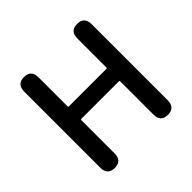

<svg xmlns="http://www.w3.org/2000/svg" viewBox="-180 -919 1101 1101"><g transform="rotate(-45 370.0 -368.5)"><path d="M155 0Q97 0 97 -60V-677Q97 -737 155 -737Q213 -737 213 -677V-441Q213 -436 218 -436H523Q528 -436 528 -441V-677Q528 -737 586 -737Q644 -737 644 -677V-60Q644 0 586 0Q528 0 528 -60V-330Q528 -335 523 -335H218Q213 -335 213 -330V-60Q213 0 155 0Z"/></g></svg>

Font: Resource Han Rounded CN Medium
Style: Regular
Weight: 500
Designer: Cyano Hao (round all glyphs); Ryoko NISHIZUKA 西塚涼子 (kana, bopomofo & ideographs); Paul D. Hunt (Latin, Greek & Cyrillic)
Foundry: Cyano Hao
Version: 0.990